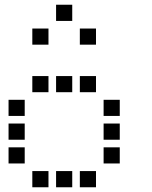

<svg xmlns="http://www.w3.org/2000/svg" viewBox="-20 -804 640 808"><path d="M217 -784Q216 -784 216 -784Q216 -784 216 -783V-717Q216 -716 216 -716Q216 -716 217 -716H283Q284 -716 284 -716Q284 -716 284 -717V-783Q284 -784 284 -784Q284 -784 283 -784ZM117 -684Q116 -684 116 -684Q116 -684 116 -683V-617Q116 -616 116 -616Q116 -616 117 -616H183Q184 -616 184 -616Q184 -616 184 -617V-683Q184 -684 184 -684Q184 -684 183 -684ZM317 -684Q316 -684 316 -684Q316 -684 316 -683V-617Q316 -616 316 -616Q316 -616 317 -616H383Q384 -616 384 -616Q384 -616 384 -617V-683Q384 -684 384 -684Q384 -684 383 -684ZM117 -484Q116 -484 116 -484Q116 -484 116 -483V-417Q116 -416 116 -416Q116 -416 117 -416H183Q184 -416 184 -416Q184 -416 184 -417V-483Q184 -484 184 -484Q184 -484 183 -484ZM217 -484Q216 -484 216 -484Q216 -484 216 -483V-417Q216 -416 216 -416Q216 -416 217 -416H283Q284 -416 284 -416Q284 -416 284 -417V-483Q284 -484 284 -484Q284 -484 283 -484ZM317 -484Q316 -484 316 -484Q316 -484 316 -483V-417Q316 -416 316 -416Q316 -416 317 -416H383Q384 -416 384 -416Q384 -416 384 -417V-483Q384 -484 384 -484Q384 -484 383 -484ZM17 -384Q16 -384 16 -384Q16 -384 16 -383V-317Q16 -316 16 -316Q16 -316 17 -316H83Q84 -316 84 -316Q84 -316 84 -317V-383Q84 -384 84 -384Q84 -384 83 -384ZM417 -384Q416 -384 416 -384Q416 -384 416 -383V-317Q416 -316 416 -316Q416 -316 417 -316H483Q484 -316 484 -316Q484 -316 484 -317V-383Q484 -384 484 -384Q484 -384 483 -384ZM17 -284Q16 -284 16 -284Q16 -284 16 -283V-217Q16 -216 16 -216Q16 -216 17 -216H83Q84 -216 84 -216Q84 -216 84 -217V-283Q84 -284 84 -284Q84 -284 83 -284ZM417 -284Q416 -284 416 -284Q416 -284 416 -283V-217Q416 -216 416 -216Q416 -216 417 -216H483Q484 -216 484 -216Q484 -216 484 -217V-283Q484 -284 484 -284Q484 -284 483 -284ZM17 -184Q16 -184 16 -184Q16 -184 16 -183V-117Q16 -116 16 -116Q16 -116 17 -116H83Q84 -116 84 -116Q84 -116 84 -117V-183Q84 -184 84 -184Q84 -184 83 -184ZM417 -184Q416 -184 416 -184Q416 -184 416 -183V-117Q416 -116 416 -116Q416 -116 417 -116H483Q484 -116 484 -116Q484 -116 484 -117V-183Q484 -184 484 -184Q484 -184 483 -184ZM117 -84Q116 -84 116 -84Q116 -84 116 -83V-17Q116 -16 116 -16Q116 -16 117 -16H183Q184 -16 184 -16Q184 -16 184 -17V-83Q184 -84 184 -84Q184 -84 183 -84ZM217 -84Q216 -84 216 -84Q216 -84 216 -83V-17Q216 -16 216 -16Q216 -16 217 -16H283Q284 -16 284 -16Q284 -16 284 -17V-83Q284 -84 284 -84Q284 -84 283 -84ZM317 -84Q316 -84 316 -84Q316 -84 316 -83V-17Q316 -16 316 -16Q316 -16 317 -16H383Q384 -16 384 -16Q384 -16 384 -17V-83Q384 -84 384 -84Q384 -84 383 -84Z"/></svg>

Font: Doto Black SemiBold
Style: Regular
Weight: 600
Monospace: yes
Version: Version 1.000